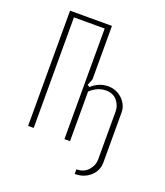

<svg xmlns="http://www.w3.org/2000/svg" viewBox="-117 -576 667 775"><g transform="rotate(20 216.0 -188.5)"><path d="M231 -495V-265L220 -238L230 -232Q261 -261 301 -261Q319 -261 334.5 -254.5Q350 -248 361.5 -237Q373 -226 380 -211.5Q387 -197 387 -180V35Q387 70 360.5 94Q334 118 294 118V98Q326 98 344.5 77Q363 56 363 31V-175Q363 -201 346 -221.5Q329 -242 298 -242Q279 -242 261.5 -234Q244 -226 231 -213V0H207V-475H75V0H51V-495Z"/></g></svg>

Font: Moniqa Thin Paragraph
Style: Regular
Weight: 100
Designer: Rajesh Rajput
Foundry: Rajesh Rajput
Version: Version 1.000